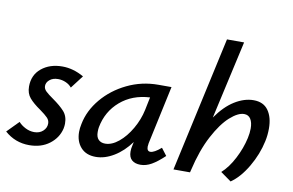

<svg xmlns="http://www.w3.org/2000/svg" viewBox="-78 -847 1517 994"><g transform="rotate(10 680.0 -350.5)"><path d="M-3 -43 57 -104Q71 -88 93.5 -76.5Q116 -65 140 -65Q168 -65 186 -81.5Q204 -98 204 -121Q204 -138 191.5 -151Q179 -164 151 -184Q113 -210 93 -233.5Q73 -257 73 -293Q73 -354 116.5 -389.5Q160 -425 226 -425Q283 -425 339 -393L287 -325Q275 -340 255.5 -348.5Q236 -357 215 -357Q188 -357 171 -343Q154 -329 154 -310Q154 -295 167 -282.5Q180 -270 206 -252Q246 -224 268 -199.5Q290 -175 290 -136Q290 -124 287 -109Q275 -59 232 -26.5Q189 6 126 6Q52 6 -3 -43Z M835 -62Q798 -27 769 -10.5Q740 6 711 6Q682 6 665.5 -8.5Q649 -23 649 -53Q649 -69 653 -85L657 -104Q619 -52 571 -23Q523 6 476 6Q425 6 397 -25.5Q369 -57 369 -107Q369 -126 374 -149Q388 -221 439.5 -282.5Q491 -344 567.5 -381Q644 -418 731 -418H800L734 -111Q732 -97 732 -93Q732 -69 750 -69Q770 -69 806 -100ZM686 -278 700 -346Q607 -341 544.5 -287Q482 -233 466 -149Q464 -139 464 -123Q464 -96 477 -83Q490 -70 512 -70Q547 -70 583 -99.5Q619 -129 647 -177.5Q675 -226 686 -278Z M1334 -294Q1334 -259 1327 -227Q1312 -156 1273 -89.5Q1234 -23 1186 10L1130 -30Q1166 -62 1194.5 -117Q1223 -172 1235 -227Q1241 -254 1241 -278Q1241 -309 1229.5 -327.5Q1218 -346 1195 -346Q1163 -346 1121 -308.5Q1079 -271 1039 -195.5Q999 -120 974 -12L971 0H884L1040 -711H1130L1038 -300Q1082 -363 1132 -394Q1182 -425 1231 -425Q1283 -425 1308.5 -389Q1334 -353 1334 -294Z"/></g></svg>

Font: Ysabeau Semibold
Style: Italic
Weight: 600
Italic angle: -12°
Designer: Christian Thalmann (Catharsis Fonts)
Version: Version 0.003